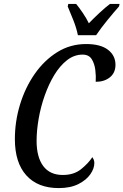

<svg xmlns="http://www.w3.org/2000/svg" viewBox="-20 -951 631 981"><path d="M280 10Q173 10 114.5 -55Q56 -120 56 -240Q56 -331 82.5 -417.5Q109 -504 157.5 -573.5Q206 -643 272.5 -684.5Q339 -726 420 -726Q494 -726 532 -696.5Q570 -667 570 -620Q570 -579 541.5 -556Q513 -533 469 -533Q471 -561 467 -593.5Q463 -626 448.5 -649Q434 -672 402 -672Q359 -672 322.5 -643.5Q286 -615 257.5 -568Q229 -521 208.5 -463Q188 -405 177.5 -344.5Q167 -284 167 -231Q167 -148 201 -102.5Q235 -57 301 -57Q357 -57 393.5 -86Q430 -115 452 -148Q455 -144 458.5 -136Q462 -128 462 -118Q462 -90 441.5 -60.5Q421 -31 380.5 -10.5Q340 10 280 10ZM378 -771Q371 -807 354.5 -848.5Q338 -890 326 -918L329 -931H369Q384 -913 403 -885Q422 -857 434 -832Q458 -857 488 -885Q518 -913 542 -931H591L588 -918Q563 -890 529.5 -849Q496 -808 471 -771Z"/></svg>

Font: Noto Serif ExtraCondensed Medium
Style: Italic
Weight: 500
Width: 2
Italic angle: -12°
Designer: Monotype Design Team
Foundry: Monotype Imaging Inc.
Version: Version 2.013; ttfautohint (v1.8.4.7-5d5b)